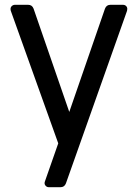

<svg xmlns="http://www.w3.org/2000/svg" viewBox="-20 -588 585 801"><path d="M184 193Q175 193 169.5 186Q164 179 167 170L223 10L25 -543Q24 -546 24 -551Q24 -558 29.5 -563Q35 -568 43 -568H97Q114 -568 120 -552L269 -121L418 -552Q424 -568 441 -568H492Q501 -568 506 -563Q511 -558 511 -551Q511 -546 510 -543L255 177Q249 193 232 193Z"/></svg>

Font: Miriam Libre Medium
Style: Regular
Weight: 500
Version: Version 2.000